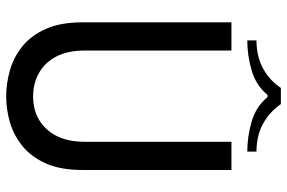

<svg xmlns="http://www.w3.org/2000/svg" viewBox="-170 -726 907 606"><g transform="rotate(90 283.0 -422.5)"><path d="M516 -230V-700H427V-237Q427 -184 408.5 -148Q390 -112 358 -93Q326 -74 284 -74Q242 -74 209 -93Q176 -112 157.5 -148Q139 -184 139 -237V-700H50V-230Q50 -160 71 -113.5Q92 -67 126.5 -39.5Q161 -12 202.5 -0.5Q244 11 284 11Q324 11 364.5 -0.5Q405 -12 439.5 -39.5Q474 -67 495 -113.5Q516 -160 516 -230ZM257 -856H308Q333 -820 370.5 -799.5Q408 -779 458 -779V-750Q410 -750 362.5 -764Q315 -778 286 -814H279Q250 -778 202.5 -764Q155 -750 107 -750V-779Q158 -779 196 -800Q234 -821 257 -856Z"/></g></svg>

Font: Phudu
Style: Regular
Weight: 400
Version: Version 1.005;gftools[0.9.23]